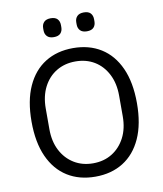

<svg xmlns="http://www.w3.org/2000/svg" viewBox="-96 -972 901 1062"><g transform="rotate(-10 354.0 -441.0)"><path d="M354 12Q264 12 197.5 -29.5Q131 -71 94.5 -151.5Q58 -232 58 -349Q58 -466 94.5 -546.5Q131 -627 197.5 -668.5Q264 -710 354 -710Q444 -710 510.5 -668.5Q577 -627 613.5 -546.5Q650 -466 650 -349Q650 -232 613.5 -151.5Q577 -71 510.5 -29.5Q444 12 354 12ZM354 -63Q415 -63 461 -91.5Q507 -120 533.5 -171Q560 -222 560 -291V-407Q560 -476 533.5 -527.5Q507 -579 461 -607Q415 -635 354 -635Q294 -635 247.5 -607Q201 -579 174.5 -527.5Q148 -476 148 -407V-291Q148 -222 174.5 -171Q201 -120 247.5 -91.5Q294 -63 354 -63ZM261 -788Q236 -788 223.5 -801Q211 -814 211 -835V-847Q211 -868 223.5 -881Q236 -894 261 -894Q287 -894 299 -881Q311 -868 311 -847V-835Q311 -814 299 -801Q287 -788 261 -788ZM447 -788Q422 -788 409.5 -801Q397 -814 397 -835V-847Q397 -868 409.5 -881Q422 -894 447 -894Q473 -894 485 -881Q497 -868 497 -847V-835Q497 -814 485 -801Q473 -788 447 -788Z"/></g></svg>

Font: IBM Plex Sans
Style: Regular
Weight: 400
Designer: Mike Abbink, Paul van der Laan, Pieter van Rosmalen
Foundry: Bold Monday
Version: Version 3.201